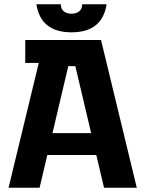

<svg xmlns="http://www.w3.org/2000/svg" viewBox="-20 -877 671 897"><path d="M20 0 187 -690H452L619 0H466L332 -568H299L165 0ZM146 -153 148 -255H477L480 -153ZM98 -583V-690H285V-583ZM314 -726Q242 -726 201 -759Q160 -792 150 -857H264Q264 -836 277.5 -824.5Q291 -813 314 -813Q337 -813 350.5 -824.5Q364 -836.1 364 -857H478Q468 -792 427.2 -759Q386.3 -726 314 -726Z"/></svg>

Font: Mozilla Headline ExtraLight
Style: Regular
Weight: 200
Designer: Studio DRAMA
Foundry: Studio DRAMA
Version: Version 1.000